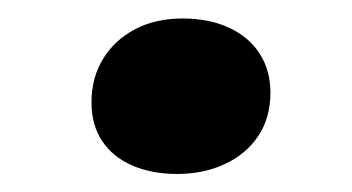

<svg xmlns="http://www.w3.org/2000/svg" viewBox="-20 -176 390 213"><path d="M81.5 -62.7Q81.5 -89.5 94.2 -110.5Q106.9 -131.5 129.7 -143.5Q152.5 -155.5 182.5 -155.5Q212 -155.5 234 -145.3Q256.1 -135.1 268 -116.6Q280 -98 280 -73.3Q280 -45 266.3 -24.8Q252.5 -4.5 229 6.2Q205.6 17 176.4 17Q148.5 17 127 7.7Q105.5 -1.5 93.5 -19.3Q81.5 -37 81.5 -62.7Z"/></svg>

Font: Literata
Style: Italic
Weight: 400
Italic angle: -2°
Designer: Latin by Veronika Burian and Jose Scaglione. Greek by Irene Vlachou. Cyrillic by Vera Evstafieva
Foundry: TypeTogether
Version: Version 3.103;gftools[0.9.29]